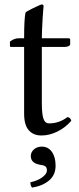

<svg xmlns="http://www.w3.org/2000/svg" viewBox="-20 -602 358 867"><path d="M64.9 -429.2H88.9Q88.9 -516.6 95.2 -544.9Q96.7 -549.3 130.6 -565.7Q164.6 -582 168.9 -582Q176.8 -582 176.8 -573.2Q176.8 -572.8 175.5 -559.8Q174.3 -546.9 172.6 -521.7Q170.9 -496.6 169.9 -467.8L168.9 -429.2H289.1Q296.9 -429.2 296.9 -422.9V-402.8Q296.9 -397 289.3 -393.6Q281.7 -390.1 272.9 -390.1H168.9V-137.2Q168.9 -87.9 176 -66.4Q183.1 -44.9 202.1 -44.9Q247.6 -44.9 284.2 -73.2Q298.8 -71.8 301.8 -56.2Q272.9 -23.9 237.5 -7.1Q202.1 9.8 167 9.8Q130.4 9.8 109.6 -14.2Q88.9 -38.1 88.9 -88.9V-390.1H29.8Q24.9 -390.1 24.9 -396V-414.1Q43.9 -429.2 64.9 -429.2ZM168.9 60.1Q197.3 60.1 214.1 83.5Q231 106.9 231 146Q231 188.5 201.4 213.1Q171.9 237.8 125 245.1Q117.2 237.3 117.2 221.2Q151.9 213.4 171.9 198Q191.9 182.6 191.9 168Q191.9 154.3 184.3 148.9Q176.8 143.6 161.1 142.1Q119.1 134.8 119.1 103Q119.1 85 133.3 72.5Q147.5 60.1 168.9 60.1Z"/></svg>

Font: Common Serif
Style: Regular
Weight: 400
Designer: Philipp H. Poll, Khaled Hosny
Foundry: Stefan Peev, Context Ltd.
Version: Version 1.026